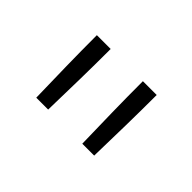

<svg xmlns="http://www.w3.org/2000/svg" viewBox="-54 -965 708 708"><g transform="rotate(45 300.0 -611.5)"><path d="M149 -451Q147 -531 145.5 -611Q144 -691 144 -772H216Q216 -691 214.5 -611Q213 -531 211 -451ZM389 -451Q387 -531 385.5 -611Q384 -691 384 -772H456Q456 -691 454.5 -611Q453 -531 451 -451Z"/></g></svg>

Font: Iosevka Slab Light Extended
Style: Regular
Weight: 300
Width: 7
Monospace: yes
Designer: Belleve Invis
Foundry: Belleve Invis
Version: Version 11.1.0; ttfautohint (v1.8.3)